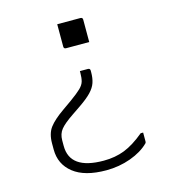

<svg xmlns="http://www.w3.org/2000/svg" viewBox="-108 -621 816 905"><g transform="rotate(-15 300.0 -168.5)"><path d="M254 -531H367Q378 -531 378 -520V-411H265Q254 -411 254 -422ZM300 194Q195 194 140 150.5Q85 107 85 35V5Q85 -43 107 -72Q129 -101 178 -135L222 -166Q258 -192 274.5 -208Q291 -224 295.5 -240.5Q300 -257 300 -281V-290H339Q350 -290 350 -279V-271Q350 -242 342.5 -220Q335 -198 315 -177Q295 -156 257 -130L213 -100Q170 -71 152.5 -49.5Q135 -28 135 4V31Q135 147 300 147Q356 147 402 129Q448 111 501 67H513V111Q513 116 510 119Q476 153 419.5 173.5Q363 194 300 194Z"/></g></svg>

Font: Recursive Sn Lnr St Lt
Style: Regular
Weight: 300
Version: Version 1.079;hotconv 1.0.112;makeotfexe 2.5.65598; ttfautoh